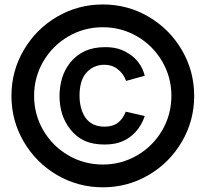

<svg xmlns="http://www.w3.org/2000/svg" viewBox="-20 -770 898 839"><path d="M429.5 48.5Q321 48.5 229.2 -5.2Q137.5 -59 83.8 -150.8Q30 -242.5 30 -351Q30 -459.5 83.8 -551.2Q137.5 -643 229.2 -696.8Q321 -750.5 429.5 -750.5Q538 -750.5 629.5 -696.8Q721 -643 774.8 -551.2Q828.5 -459.5 828.5 -351Q828.5 -242.5 774.8 -150.8Q721 -59 629.5 -5.2Q538 48.5 429.5 48.5ZM429.5 -51Q510.5 -51 579.5 -91.2Q648.5 -131.5 688.8 -200.5Q729 -269.5 729 -351.5Q729 -432.5 688.8 -501.5Q648.5 -570.5 579.5 -610.8Q510.5 -651 429.5 -651Q347.5 -651 278.5 -610.8Q209.5 -570.5 169.2 -501.5Q129 -432.5 129 -351.5Q129 -269.5 169.2 -200.5Q209.5 -131.5 278.5 -91.2Q347.5 -51 429.5 -51ZM436 -138.5Q387 -138.5 351 -154.2Q315 -170 287.5 -204.5Q262.5 -236.5 251.2 -273Q240 -309.5 240 -351.5Q240.5 -394 252 -430.8Q263.5 -467.5 287.5 -497.5Q315.5 -531 352.5 -547.5Q389.5 -564 440 -564Q469 -564 492.5 -558Q516 -552 539.5 -537.5Q567 -521.5 585.8 -496.2Q604.5 -471 612.5 -439L531 -416.5Q526 -431.5 516.8 -444.5Q507.5 -457.5 494.5 -467.5Q470 -487 435.5 -487Q410.5 -487 389.5 -476.8Q368.5 -466.5 353.5 -447.5Q339.5 -429.5 333.5 -405Q327.5 -380.5 327.5 -352Q327.5 -324 334 -299.2Q340.5 -274.5 353.5 -255.5Q367.5 -236 388.5 -226.2Q409.5 -216.5 436.5 -216.5Q473.5 -216.5 496.5 -234.5Q508 -244 515.5 -255.2Q523 -266.5 529.5 -282L612.5 -263Q603 -234.5 586.5 -211Q570 -187.5 548 -171.5Q525 -154.5 498.2 -146.5Q471.5 -138.5 436 -138.5Z"/></svg>

Font: Vela Sans SemBd
Style: Regular
Weight: 600
Designer: Principal design: Mikhail Sharanda - project Manrope.
Design modification: Ravid Balaliev
Foundry: Mikhail Sharanda
Version: Version 1.001